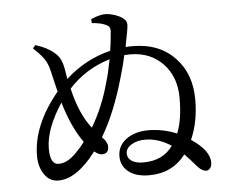

<svg xmlns="http://www.w3.org/2000/svg" viewBox="-52 -820 1051 868"><g transform="rotate(-5 473.0 -386.5)"><path d="M849 -14Q833 -14 813 -34Q781 -72 757 -96Q696 -16 591 -16Q529 -16 495 -45Q464 -71 464 -113Q464 -161 505 -191Q545 -219 603 -219Q671 -219 733 -193Q758 -253 758 -353Q758 -448 701.5 -507.5Q645 -567 555 -568Q536 -568 526 -567Q516 -521 502 -474Q457 -313 393 -206Q417 -182 417 -162Q417 -130 389 -129Q373 -128 352 -145Q327 -112 305 -91Q242 -28 180 -28Q140 -28 116 -64Q93 -98 93 -147Q93 -286 211 -429Q206 -448 199 -479Q187 -534 180 -552Q171 -575 155 -594Q145 -607 117 -633L129 -647Q182 -631 214 -603Q230 -589 238 -574Q247 -557 252.5 -527Q258 -497 260 -482Q348 -563 464 -592Q469 -620 473 -668Q474 -674 474 -677Q475 -692 470 -699Q465 -706 453 -711Q432 -721 392 -724L391 -742Q431 -760 461 -759Q504 -755 535 -733Q546 -724 549 -717Q553 -708 551 -692Q550 -680 539 -626Q537 -611 535 -603Q545 -604 566 -604Q689 -604 760 -527Q828 -455 828 -339Q828 -238 793 -159Q875 -104 875 -50Q875 -33 867.5 -23.5Q860 -14 849 -14ZM569 -76Q659 -76 704 -140Q646 -178 586 -178Q550 -178 525 -163Q498 -147 498 -123Q498 -103 514 -91Q533 -76 569 -76ZM188 -103Q227 -103 267 -144Q293 -170 309 -192Q257 -265 224 -378Q149 -264 149 -175Q149 -103 188 -103ZM351 -253Q404 -341 433 -449Q445 -487 458 -554Q347 -521 271 -437Q298 -320 351 -253Z"/></g></svg>

Font: GenRyuMin TW M
Style: Regular
Weight: 500
Version: Version 1.501;PS 1;hotconv 16.6.51;makeotf.lib2.5.65220